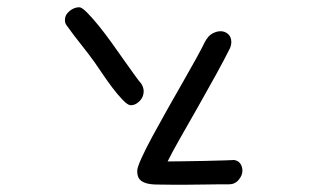

<svg xmlns="http://www.w3.org/2000/svg" viewBox="-20 -426 845 524"><path d="M162.1 -356.4Q157.2 -362.3 157.2 -371.1Q157.2 -385.7 169.9 -396Q182.6 -406.2 196.3 -406.2Q203.1 -406.2 217.3 -392.1Q231.4 -377.9 248.5 -356.9Q265.6 -335.9 284.2 -310.1Q302.7 -284.2 318.8 -261.2Q335 -238.3 347.7 -220.7Q360.4 -203.1 365.2 -198.2Q372.1 -187.5 372.1 -176.8Q372.1 -161.1 360.8 -149.9Q349.6 -138.7 336.9 -138.7Q329.1 -138.7 314.9 -153.3Q300.8 -168 286.1 -187.5Q271.5 -207 258.3 -226.6Q245.1 -246.1 238.3 -255.9Q220.7 -280.3 201.2 -304.7Q181.6 -329.1 162.1 -356.4ZM607.4 -293.9Q592.8 -264.6 568.4 -220.2Q543.9 -175.8 518.1 -130.4Q492.2 -85 469.7 -45.4Q447.3 -5.9 437.5 14.6Q447.3 14.6 476.6 14.2Q505.9 13.7 537.6 13.2Q569.3 12.7 594.2 11.7Q619.1 10.7 619.1 10.7Q630.9 12.7 636.2 21Q641.6 29.3 641.6 40Q641.6 52.7 631.3 64.9Q621.1 77.1 604.5 77.1H599.6Q591.8 77.1 575.2 77.1Q558.6 77.1 537.1 77.6Q515.6 78.1 492.2 78.1Q468.8 78.1 447.3 78.1Q422.9 78.1 405.3 77.6Q387.7 77.1 376.5 73.2Q365.2 69.3 359.9 62Q354.5 54.7 354.5 40Q354.5 31.2 366.2 5.4Q377.9 -20.5 396.5 -54.7Q415 -88.9 437 -127.9Q459 -167 479.5 -202.6Q500 -238.3 516.1 -267.6Q532.2 -296.9 539.1 -311.5Q547.9 -328.1 559.6 -334.5Q571.3 -340.8 582 -340.8Q593.8 -340.8 602.5 -333Q611.3 -325.2 611.3 -311.5Q611.3 -302.7 607.4 -293.9Z"/></svg>

Font: Hi Melody
Style: Regular
Weight: 400
Designer: YoonDesign Inc.
Foundry: YoonDesign Inc.
Version: Version 3.00